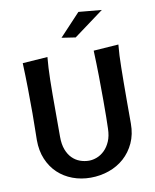

<svg xmlns="http://www.w3.org/2000/svg" viewBox="-99 -995 876 1082"><g transform="rotate(-10 339.0 -454.0)"><path d="M201 -245Q201 -202 212.5 -171.5Q224 -141 243.5 -121.5Q263 -102 288 -93Q313 -84 339 -84Q361 -84 384.5 -93Q408 -102 428 -121.5Q448 -141 461 -171Q474 -201 475 -243Q476 -273 476.5 -309Q477 -345 477 -402Q477 -474 476 -544.5Q475 -615 472 -690L615 -700Q612 -670 610.5 -638.5Q609 -607 608.5 -569.5Q608 -532 607.5 -485.5Q607 -439 607 -379V-249Q607 -187 584.5 -138.5Q562 -90 524.5 -56.5Q487 -23 437 -5.5Q387 12 332 12Q277 12 229 -6Q181 -24 145.5 -57.5Q110 -91 89.5 -139.5Q69 -188 69 -249Q69 -278 70 -314.5Q71 -351 71 -402Q71 -474 70 -544.5Q69 -615 66 -690L209 -700Q206 -670 204.5 -638.5Q203 -607 202 -569.5Q201 -532 201 -485.5Q201 -439 201 -379ZM557 -908 385 -781 306 -793 425 -920Z"/></g></svg>

Font: Cantora One
Style: Regular
Weight: 400
Designer: Pablo Impallari, Rodrigo Fuenzalida
Foundry: Pablo Impallari
Version: Version 1.002; ttfautohint (v0.8) -G 200 -r 50